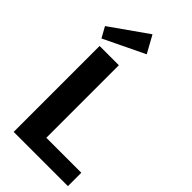

<svg xmlns="http://www.w3.org/2000/svg" viewBox="-292 -1034 1106 1106"><g transform="rotate(45 260.5 -481.5)"><path d="M194 -109H514V0H72V-700H229V-25ZM298 -858 49 -738 13 -803 240 -963Z"/></g></svg>

Font: Pathway Extreme 72pt
Style: Bold
Weight: 700
Designer: Eduardo Rodriguez Tunni
Foundry: Eduardo Rodriguez Tunni
Version: Version 1.001;gftools[0.9.26]